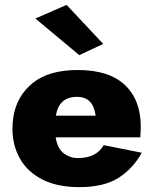

<svg xmlns="http://www.w3.org/2000/svg" viewBox="-20 -757 633 787"><path d="M125 -681 253 -737 403 -577 305 -531ZM561 -131Q526 -67 466.5 -28.5Q407 10 305 10Q215 10 154 -21Q93 -52 62 -106.5Q31 -161 31 -230Q31 -243 32 -255Q33 -267 35 -279Q49 -364 114.5 -417Q180 -470 299 -470Q427 -470 492 -408.5Q557 -347 557 -238Q557 -232 556.5 -220Q556 -208 555 -194H208Q216 -147 242 -128Q268 -109 299 -109Q375 -109 405 -162ZM295 -360Q222 -360 209 -283H372Q367 -321 348.5 -340.5Q330 -360 295 -360Z"/></svg>

Font: Jost* Heavy
Style: Regular
Weight: 800
Version: Version 3.7